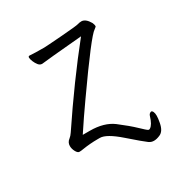

<svg xmlns="http://www.w3.org/2000/svg" viewBox="-144 -588 788 824"><g transform="rotate(-30 250.0 -176.0)"><path d="M177 -458Q187 -458 265.5 -464Q344 -470 352.5 -473Q361 -476 373 -476Q393 -474 409 -446Q414 -435 414 -428Q414 -425 404 -418Q377 -402 219 -177Q175 -115 133 -51Q146 -51 160 -51Q164 -51 168 -51Q238 -51 281 -19Q328 17 354.5 42.5Q381 68 387 71Q389 72 391 72Q392 72 396 70Q412 60 423 23Q426 13 434 10Q436 9 437 9Q442 9 445.5 16.5Q449 24 449 36.5Q449 49 445 70Q438 108 415 117Q399 124 385.5 124Q372 124 361 116Q343 103 282.5 50Q222 -3 190 -3Q185 -3 179 -3Q142 -3 104 3Q93 5 84.5 5Q76 5 68.5 -9Q61 -23 61 -37Q61 -55 76 -66Q85 -73 93 -85Q217 -270 338 -421Q155 -405 135 -402Q124 -402 116.5 -411.5Q109 -421 104 -433Q93 -460 105 -460Q130 -458 177 -458Z"/></g></svg>

Font: Moon Stars Kai T HW Light
Style: Regular
Weight: 300
Designer: GuiWonder
Version: Version 1.101